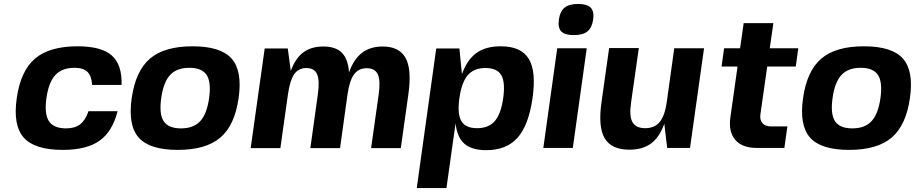

<svg xmlns="http://www.w3.org/2000/svg" viewBox="-20 -742 4589 963"><path d="M423.8 -184.1H569.8Q543.9 -82 479 -36.1Q414.1 9.8 294.9 9.8Q153.8 9.8 99.1 -51.8Q44.4 -113.3 64 -250Q83.5 -386.7 155.8 -448.2Q228 -509.8 369.1 -509.8Q488.3 -509.8 540.5 -463.9Q592.8 -418 589.8 -315.9H441.9Q439.5 -360.8 418.9 -381.3Q398.4 -401.9 354 -401.9Q291 -401.9 257.6 -365.7Q224.1 -329.6 212.9 -250Q201.7 -170.4 225.3 -134.3Q249 -98.1 312 -98.1Q355.5 -98.1 382.1 -118.7Q408.7 -139.2 423.8 -184.1Z M732.4 -448.2Q804.7 -509.8 945.8 -509.8Q1086.9 -509.8 1141.6 -448.2Q1196.3 -386.7 1176.8 -250Q1157.2 -113.3 1085 -51.8Q1012.7 9.8 871.6 9.8Q730.5 9.8 675.8 -51.8Q621.1 -113.3 640.6 -250Q660.2 -386.7 732.4 -448.2ZM1028.8 -250Q1040 -330.1 1016.4 -366Q992.7 -401.9 929.7 -401.9Q866.7 -401.9 833.3 -366Q799.8 -330.1 788.6 -250Q777.3 -169.9 801 -134Q824.7 -98.1 887.7 -98.1Q950.7 -98.1 984.1 -134.3Q1017.6 -170.4 1028.8 -250Z M1516.6 -400.9Q1476.6 -400.4 1455.3 -369.4Q1434.1 -338.4 1424.3 -269L1386.2 1H1237.3L1307.6 -499H1423.3L1438.5 -386.2Q1461.4 -449.7 1501.2 -479.2Q1541 -508.8 1601.6 -508.8Q1663.6 -508.8 1694.8 -477.3Q1726.1 -445.8 1730.5 -378.9Q1754.4 -445.8 1795.9 -477.3Q1837.4 -508.8 1899.4 -508.8Q1982.4 -508.8 2014.2 -451.4Q2045.9 -394 2028.3 -269L1990.2 1H1841.3L1879.4 -269Q1889.2 -337.9 1875 -368.9Q1860.8 -399.9 1819.3 -399.9Q1778.8 -399.9 1755.9 -368.9Q1732.9 -337.9 1723.1 -269L1685.5 1H1536.6L1574.2 -269Q1584 -338.4 1570.6 -369.4Q1557.1 -400.4 1516.6 -400.9Z M2491.2 -509.8H2492.2Q2593.3 -509.8 2631.8 -447.3Q2670.4 -384.8 2650.9 -249Q2631.3 -113.3 2575.7 -51Q2520 11.2 2418.9 11.2Q2345.7 11.2 2308.8 -21.5Q2272 -54.2 2265.1 -124L2219.2 201.2H2070.3L2168 -499H2284.2L2296.9 -370.1Q2323.2 -442.9 2369.6 -476.3Q2416 -509.8 2491.2 -509.8ZM2415 -400.9Q2357.4 -400.9 2326.4 -365.2Q2295.4 -329.6 2284.2 -250Q2272.9 -170.4 2293.9 -134.8Q2314.9 -99.1 2373 -99.1Q2430.7 -99.1 2461.7 -134.8Q2492.7 -170.4 2503.9 -250Q2515.1 -329.6 2494.1 -365.2Q2473.1 -400.9 2415 -400.9Z M2853 0H2705.1L2774.9 -500H2922.9ZM2955.1 -644Q2949.2 -603 2926.3 -584.5Q2903.3 -565.9 2857.9 -565.9Q2813 -565.9 2795.2 -584.2Q2777.3 -602.5 2783.2 -644Q2789.1 -685.5 2812 -703.9Q2835 -722.2 2879.9 -722.2Q2924.8 -722.2 2942.9 -703.4Q2960.9 -684.6 2955.1 -644Z M3326.2 0 3312 -121.1Q3287.6 -53.7 3245.6 -22.5Q3203.6 8.8 3137.2 8.8Q3046.9 8.8 3012.9 -48.3Q2979 -105.5 2997.1 -231L3035.2 -501H3184.1L3145 -226.1Q3135.3 -158.2 3152.6 -128.7Q3169.9 -99.1 3215.8 -99.1Q3263.2 -99.1 3288.8 -130.1Q3314.5 -161.1 3324.2 -230L3361.8 -500H3511.2L3440.9 0Z M3793.9 -168Q3790 -140.6 3804.2 -124.3Q3818.4 -107.9 3847.2 -107.9H3929.2L3914.1 0H3775.9Q3702.6 0 3668 -40.3Q3633.3 -80.6 3643.1 -151.9L3679.2 -408.2H3599.1L3611.8 -500H3691.9L3710 -626H3858.9L3840.8 -500H3983.9L3971.2 -408.2H3828.1Z M4099.6 -448.2Q4171.9 -509.8 4313 -509.8Q4454.1 -509.8 4508.8 -448.2Q4563.5 -386.7 4543.9 -250Q4524.4 -113.3 4452.1 -51.8Q4379.9 9.8 4238.8 9.8Q4097.7 9.8 4043 -51.8Q3988.3 -113.3 4007.8 -250Q4027.3 -386.7 4099.6 -448.2ZM4396 -250Q4407.2 -330.1 4383.5 -366Q4359.9 -401.9 4296.9 -401.9Q4233.9 -401.9 4200.4 -366Q4167 -330.1 4155.8 -250Q4144.5 -169.9 4168.2 -134Q4191.9 -98.1 4254.9 -98.1Q4317.9 -98.1 4351.3 -134.3Q4384.8 -170.4 4396 -250Z"/></svg>

Font: Fivo Sans Modern
Style: Italic
Weight: 700
Designer: Alexander Slobzheninov
Foundry: Alexander Slobzheninov
Version: 1.0